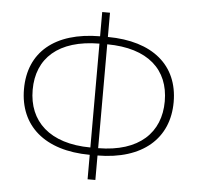

<svg xmlns="http://www.w3.org/2000/svg" viewBox="-53 -793 885 860"><g transform="rotate(5 389.5 -363.0)"><path d="M407 -597C591 -596 686 -507 686 -365C686 -224 591 -131 407 -130ZM372 -130C188 -131 92 -224 92 -365C92 -507 188 -596 372 -597ZM407 -739H372V-630C168 -629 53 -530 53 -365C53 -201 168 -98 372 -97V13H407V-97C609 -98 726 -201 726 -365C726 -530 609 -629 407 -630Z"/></g></svg>

Font: Noto Sans Japanese Thin
Style: Regular
Weight: 100
Designer: Ryoko NISHIZUKA (kana & ideographs); Paul D. Hunt (Latin, Greek & Cyrillic); Wenlong ZHANG (bopomofo); Sandoll Communica
Foundry: Adobe Systems Incorporated
Version: Version 1.000;PS 1;hotconv 1.0.78;makeotf.lib2.5.61930